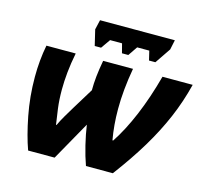

<svg xmlns="http://www.w3.org/2000/svg" viewBox="-107 -871 1073 994"><g transform="rotate(15 430.0 -374.0)"><path d="M318 -612 298 -696 310 -748H711L700 -696L643 -612H609L597 -662H532L498 -612H464L451 -662H387L352 -612ZM125 0Q99 -72 79.5 -172Q60 -272 60 -378Q60 -422 64 -465Q68 -508 76 -549H233Q222 -494 217 -444Q212 -394 212 -350Q212 -295 218 -249.5Q224 -204 230 -166H233Q245 -192 261.5 -220Q278 -248 295 -276L363 -387Q363 -423 367 -461.5Q371 -500 380 -549H540Q519 -430 519 -329Q519 -285 522.5 -244Q526 -203 533 -164H537Q584 -235 625 -332.5Q666 -430 698 -549H860Q836 -453 798.5 -365.5Q761 -278 707.5 -189Q654 -100 579 0H435Q418 -47 404.5 -103Q391 -159 384 -208L267 0Z"/></g></svg>

Font: Noto Sans ExtraBold
Style: Italic
Weight: 800
Italic angle: -12°
Designer: Monotype Design Team
Foundry: Monotype Imaging Inc.
Version: Version 2.013; ttfautohint (v1.8.4.7-5d5b)